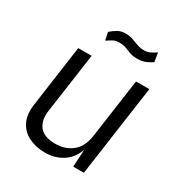

<svg xmlns="http://www.w3.org/2000/svg" viewBox="-167 -815 888 944"><g transform="rotate(30 277.5 -343.0)"><path d="M222 10Q169.5 9.5 129.8 -10.2Q90 -30 70.2 -69.5Q50.5 -109 59 -168L108 -517H184L135.5 -175Q128 -120 154.2 -86.5Q180.5 -53 244.5 -53Q301.5 -53 340.5 -84.8Q379.5 -116.5 388.5 -181L436 -517H511.5L438.5 0H378L383.5 -98Q362.5 -42.5 319 -16Q275.5 10.5 222 10ZM204 -615 195 -659.5Q212.5 -675 231 -685.5Q249.5 -696 276 -696Q298 -696 316.5 -689.2Q335 -682.5 353.2 -675.8Q371.5 -669 392 -669Q412 -669 427.5 -676.8Q443 -684.5 458.5 -695L466.5 -644Q453.5 -635 433.2 -625.8Q413 -616.5 384 -616.5Q359.5 -616.5 342.2 -622.8Q325 -629 309 -635.5Q293 -642 272.5 -642Q249 -642 234 -633.5Q219 -625 204 -615Z"/></g></svg>

Font: Public Sans Light
Style: Italic
Weight: 300
Italic angle: -8°
Designer: The Public Sans project authors (U.S. Web Design System). Libre Franklin designed by Pablo Impallari and Rodrigo Fuenzal
Version: Version 1.007; ttfautohint (v1.8.1) -l 8 -r 50 -G 200 -x 14 